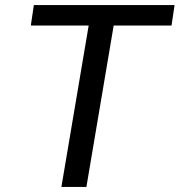

<svg xmlns="http://www.w3.org/2000/svg" viewBox="-20 -740 711 760"><path d="M331 -639H102L114 -720H671L659 -639H430L322 0H223Z"/></svg>

Font: Nebula Sans Medium
Style: Regular
Weight: 500
Italic angle: -9°
Designer: Paul D. Hunt for Adobe (as Source Sans)
Foundry: Nebula Entertainment & Broadcasting LLC
Version: Version 1.010